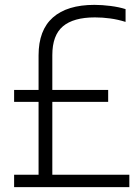

<svg xmlns="http://www.w3.org/2000/svg" viewBox="-20 -769 575 789"><path d="M38 0V-51H138.5V-350.5H38V-399.5H138.5V-541.5Q138.5 -645 197.2 -697Q256 -749 368 -749Q399.5 -749 434.5 -744.5Q469.5 -740 496 -731.5V-679Q464 -689 432.8 -693.2Q401.5 -697.5 370 -697.5Q282 -697.5 238.5 -660.8Q195 -624 195 -542.5V-399.5H424.5V-350.5H195V-51H511.5V0Z"/></svg>

Font: Encode Sans Condensed Condensed Light
Style: Regular
Weight: 300
Width: 3
Designer: Multiple Designers
Foundry: Impallari Type
Version: Version 3.000; ttfautohint (v1.8.3) -l 8 -r 50 -G 200 -x 14 